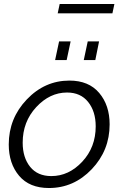

<svg xmlns="http://www.w3.org/2000/svg" viewBox="-20 -935 613 965"><path d="M270 -868 280 -915H555L545 -868ZM257 -633 277 -727H335L315 -633ZM401 -633 421 -727H478L459 -633ZM24 -209Q24 -340 114.5 -435Q205 -530 329 -530Q426 -530 478.5 -468Q531 -406 531 -310Q531 -179 441 -84.5Q351 10 226 10Q128 10 76 -51.5Q24 -113 24 -209ZM461 -300Q461 -375 423 -422.5Q385 -470 317 -470Q230 -470 162 -396.5Q94 -323 94 -218Q94 -143 131.5 -96.5Q169 -50 238 -50Q326 -50 393.5 -122.5Q461 -195 461 -300Z"/></svg>

Font: Raleway-v4020
Style: Italic
Weight: 400
Italic angle: -12°
Designer: Matt McInerney, Pablo Impallari, Rodrigo Fuenzalida
Foundry: Matt McInerney, Pablo Impallari, Rodrigo Fuenzalida
Version: Version 4.020;PS 004.020;hotconv 1.0.88;makeotf.lib2.5.64775